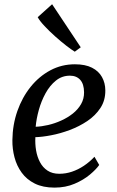

<svg xmlns="http://www.w3.org/2000/svg" viewBox="-20 -871 550 902"><path d="M446.1 -96Q432.4 -76 402.6 -50.9Q372.9 -25.9 330.5 -7.8Q288.1 10.4 236 10.4Q181.7 10.4 143.5 -8.6Q105.4 -27.6 82 -59.8Q58.5 -92.1 48.1 -131.9Q37.6 -171.7 38.2 -212.9Q39.1 -285.2 61.6 -349.4Q84.2 -413.7 123.9 -463Q163.5 -512.3 216.6 -540.7Q269.6 -569 331.7 -569Q380.7 -569 412.2 -552.9Q443.7 -536.9 459.1 -509Q474.6 -481.2 474.8 -446.7Q475.3 -399.6 451.9 -363.9Q428.5 -328.1 390.3 -302.4Q352.1 -276.8 307.6 -260.2Q263.1 -243.6 220.3 -235.5Q177.5 -227.3 146.2 -226.6Q144.4 -195.2 149.5 -164.7Q154.6 -134.2 167.8 -109.2Q180.9 -84.2 203.4 -69.4Q225.8 -54.6 258.6 -54.6Q289.1 -54.6 318.1 -64.4Q347.2 -74.2 374 -92.1Q400.8 -110 423.8 -134.5ZM308.4 -515.5Q271.4 -515.5 242.8 -492.5Q214.2 -469.5 194.1 -433Q174 -396.5 162.5 -354.9Q150.9 -313.2 147.6 -275.5Q175.3 -276.5 206.5 -283.8Q237.8 -291.1 267.7 -304.7Q297.6 -318.2 322.1 -337.5Q346.5 -356.9 360.9 -382Q375.3 -407.2 374.9 -437.6Q374.5 -476.5 356.8 -496Q339.1 -515.5 308.4 -515.5ZM331.3 -628.1Q315.9 -637.4 290.7 -656.9Q265.5 -676.4 238.4 -700.7Q211.3 -725 189.1 -748.7Q166.8 -772.4 157.1 -790.3L224.8 -851.1L359.3 -648.8Z"/></svg>

Font: Merriweather Light
Style: Italic
Weight: 300
Italic angle: -7.8°
Designer: Eben Sorkin
Foundry: Eben Sorkin
Version: Version 2.101